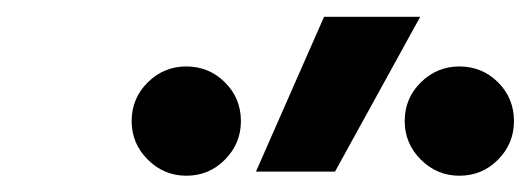

<svg xmlns="http://www.w3.org/2000/svg" viewBox="-20 -815 636 230"><path d="M286.6 -609.4 368.2 -794.9H483.4L381.3 -609.4ZM203.1 -604.5Q176.3 -604.5 157 -623.8Q137.7 -643.1 137.7 -669.9Q137.7 -697.3 157 -716.3Q176.3 -735.4 203.1 -735.4Q230.5 -735.4 249.5 -716.3Q268.6 -697.3 268.6 -669.9Q268.6 -643.1 249.5 -623.8Q230.5 -604.5 203.1 -604.5ZM530.3 -604.5Q503.4 -604.5 484.1 -623.8Q464.8 -643.1 464.8 -669.9Q464.8 -697.3 484.1 -716.3Q503.4 -735.4 530.3 -735.4Q557.6 -735.4 576.7 -716.3Q595.7 -697.3 595.7 -669.9Q595.7 -643.1 576.7 -623.8Q557.6 -604.5 530.3 -604.5Z"/></svg>

Font: Cascadia Mono
Style: Italic
Weight: 400
Italic angle: -10°
Monospace: yes
Designer: Aaron Bell
Foundry: Saja Typeworks
Version: Version 2404.023; ttfautohint (v1.8.4)